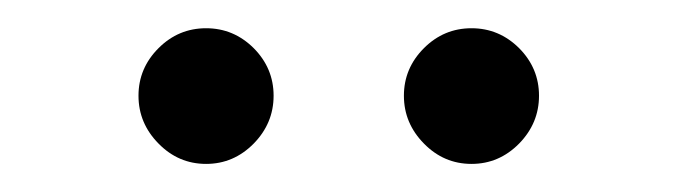

<svg xmlns="http://www.w3.org/2000/svg" viewBox="-20 -664 480 136"><path d="M280.3 -629.9Q294.4 -644 314 -644Q333.5 -644 347.7 -629.9Q361.8 -615.7 361.8 -596.2Q361.8 -576.7 347.7 -562.3Q333.5 -547.9 314 -547.9Q294.4 -547.9 280.3 -562.3Q266.1 -576.7 266.1 -596.2Q266.1 -615.7 280.3 -629.9ZM92.3 -629.9Q106.4 -644 126 -644Q145.5 -644 159.7 -629.9Q173.8 -615.7 173.8 -596.2Q173.8 -576.7 159.7 -562.3Q145.5 -547.9 126 -547.9Q106.4 -547.9 92.3 -562.3Q78.1 -576.7 78.1 -596.2Q78.1 -615.7 92.3 -629.9Z"/></svg>

Font: Flanker Steampunk
Style: Regular
Weight: 400
Designer: Alexey Kryukov, Leonardo Di Lena
Foundry: Alexey Kryukov, Leonardo Di Lena
Version: 1.210